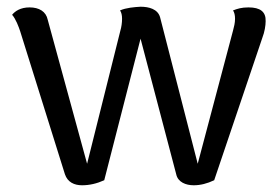

<svg xmlns="http://www.w3.org/2000/svg" viewBox="-20 -539 831 571"><path d="M224 12C246 12 268 7 290 -3L398 -424L504 -21C509 3 533 12 556 12C576 12 596 7 617 -3L760 -426C767 -444 770 -463 770 -476C771 -504 754 -517 719 -517C698 -517 686 -513 673 -508C677 -502 679 -494 679 -483C679 -471 676 -459 673 -448L568 -52L456 -488C449 -512 423 -519 398 -519C380 -518 355 -516 337 -508C341 -502 343 -494 343 -483C343 -471 341 -458 338 -448L239 -52L122 -480C117 -505 96 -517 68 -517C41 -517 25 -506 16 -495C27 -483 36 -458 40 -446L173 -21C181 3 201 12 224 12Z"/></svg>

Font: Arima Koshi Medium
Style: Regular
Weight: 500
Designer: Joana Correia and Natanael Gama
Foundry: NDISCOVER
Version: Version 1.019;PS 001.019;hotconv 1.0.88;makeotf.lib2.5.64775